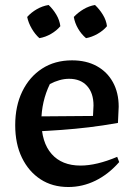

<svg xmlns="http://www.w3.org/2000/svg" viewBox="-20 -740 531 770"><path d="M254 10Q190 10 142.5 -21Q95 -52 68 -107.5Q41 -163 41 -238Q41 -315 69.5 -373.5Q98 -432 149 -465Q200 -498 269 -498Q326 -498 368 -475Q410 -452 433 -410Q456 -368 456 -312L453 -247Q391 -236 336.5 -229.5Q282 -223 227 -219Q172 -215 108 -212L109 -273L353 -275L355 -317Q355 -367 329 -395.5Q303 -424 257 -424Q238 -424 218.5 -418.5Q199 -413 180 -403Q163 -368 154.5 -330.5Q146 -293 146 -256Q146 -169 187 -122.5Q228 -76 303 -76Q367 -76 450 -111L458 -90Q415 -41 363 -15.5Q311 10 254 10ZM175 -720Q193 -703 206 -681Q219 -659 222 -635Q207 -617 184.5 -604Q162 -591 138 -587Q121 -602 107.5 -625Q94 -648 89 -672Q105 -690 127.5 -703Q150 -716 175 -720ZM361 -720Q379 -703 392.5 -681Q406 -659 409 -635Q394 -617 371 -604Q348 -591 325 -587Q306 -603 293 -625.5Q280 -648 276 -672Q293 -690 315 -703Q337 -716 361 -720Z"/></svg>

Font: Piazzolla 24pt SemiBold
Style: Regular
Weight: 600
Designer: Juan Pablo del Peral
Foundry: Huerta Tipografica
Version: Version 2.005